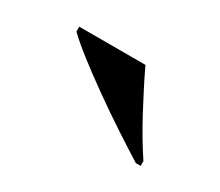

<svg xmlns="http://www.w3.org/2000/svg" viewBox="-47 -858 395 344"><g transform="rotate(30 150.0 -685.5)"><path d="M250 -605Q226 -620 195.5 -640Q165 -660 134 -682Q103 -704 78 -723.5Q53 -743 40 -756V-766H177Q193 -732 216 -689Q239 -646 260 -615V-605Z"/></g></svg>

Font: Noto Serif Display SemiCondensed ExtraBold
Style: Regular
Weight: 800
Width: 4
Designer: Monotype Design Team
Foundry: Monotype Imaging Inc.
Version: Version 2.009